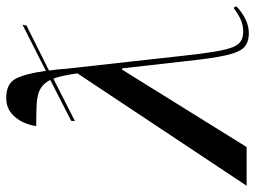

<svg xmlns="http://www.w3.org/2000/svg" viewBox="-144 -689 817 615"><g transform="rotate(-90 264.5 -381.5)"><path d="M-23 0 337 -542Q330 -593 320 -619L184 -550L185 -562L316 -629Q304 -652 286 -661.5Q268 -671 239 -672.5Q210 -674 168 -674Q171 -696 181.5 -718Q192 -740 211 -755Q230 -770 259 -770Q304 -770 320 -739.5Q336 -709 345 -643L493 -718L490 -705L346 -633Q348 -620 349.5 -606Q351 -592 352 -576L393 -207Q400 -142 406.5 -103Q413 -64 421 -44.5Q429 -25 441 -18Q453 -11 471 -11Q493 -11 512.5 -20.5Q532 -30 547 -42L552 -33Q509 7 466 7Q437 7 421 -7.5Q405 -22 395 -65.5Q385 -109 376 -196L353 -399H349L101 0Z"/></g></svg>

Font: Noto Serif Display Medium
Style: Italic
Weight: 500
Italic angle: -12°
Designer: Monotype Design Team
Foundry: Monotype Imaging Inc.
Version: Version 2.009